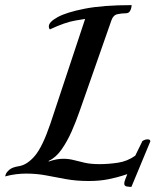

<svg xmlns="http://www.w3.org/2000/svg" viewBox="-46 -694 624 751"><path d="M468 37Q461 37 450.5 35.5Q440 34 440 24Q440 18 444 7.5Q448 -3 452 -13Q452 -13 432 -6.5Q412 0 378 7Q344 14 301 14Q252 14 211.5 6.5Q171 -1 134 -8Q97 -15 56 -15Q37 -15 16.5 -12.5Q-4 -10 -26 -4Q-26 -4 -23.5 -12Q-21 -20 -9.5 -30Q2 -40 28 -44Q60 -49 90 -84Q120 -119 151 -210L287 -620Q287 -620 248 -613.5Q209 -607 149 -579Q149 -579 147 -582Q145 -585 145 -591Q145 -608 179.5 -627Q214 -646 285.5 -660Q357 -674 469 -674Q469 -674 468 -666Q467 -658 462 -650Q457 -642 445 -642Q430 -642 413.5 -638.5Q397 -635 390 -615L286 -318Q277 -293 264 -255.5Q251 -218 234 -179.5Q217 -141 195 -109.5Q173 -78 145 -65L144 -62Q161 -68 175 -70.5Q189 -73 201 -73Q223 -73 242 -68Q261 -63 285 -57.5Q309 -52 343 -52Q378 -52 415 -57.5Q452 -63 483 -85L509 -138Q509 -142 516.5 -145.5Q524 -149 531 -149Q542 -149 542 -141Z"/></svg>

Font: Sedan
Style: Italic
Weight: 400
Italic angle: -13.8°
Designer: Sebastian Salazar
Foundry: Sebastian Salazar
Version: Version 1.100; ttfautohint (v1.8.4.7-5d5b)